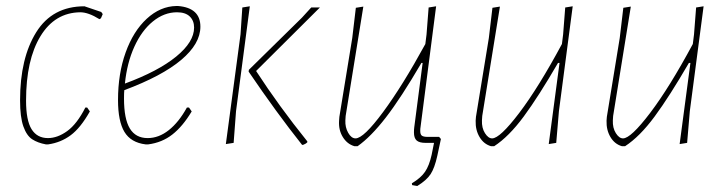

<svg xmlns="http://www.w3.org/2000/svg" viewBox="-20 -477 2426 641"><path d="M318 -437 323 -430 317 -416 312 -413Q275 -436 248 -436Q163 -435 115 -356Q67 -277 67 -141Q67 -75 85.5 -45.5Q104 -16 140 -16Q172 -16 204.5 -39.5Q237 -63 265 -118H271L280 -105Q249 -50 216 -25.5Q183 -1 141 5H133Q106 0 87.5 -12Q69 -24 58 -55Q47 -86 47 -142Q47 -283 101 -369.5Q155 -456 262 -456Z M611 -118 620 -105Q590 -55 555.5 -28Q521 -1 475 5H466Q417 -1 395.5 -36.5Q374 -72 374 -143Q374 -231 399.5 -302Q425 -373 470 -414.5Q515 -456 569 -457H574Q649 -451 649 -388Q649 -331 585 -277Q521 -223 395 -176Q394 -167 394 -148Q394 -80 413.5 -48Q433 -16 473 -16Q510 -16 543.5 -42.5Q577 -69 604 -118ZM397 -198Q508 -239 568 -288Q628 -337 628 -385Q628 -408 613.5 -422Q599 -436 571 -436Q528 -436 490.5 -405.5Q453 -375 428.5 -321Q404 -267 397 -198Z M783 -362 789 -452 814 -456 768 -106 760 0 734 4ZM835 -240Q911 -123 1006 -5V-2Q1000 4 991 7L988 6Q903 -101 810 -238L811 -244L988 -418L1019 -452H1048Z M1452 -13 1440 43Q1431 84 1417.5 104.5Q1404 125 1373 144L1356 141L1355 135Q1385 117 1399 96.5Q1413 76 1421 40L1429 0H1401Q1380 0 1371 -8Q1362 -16 1362 -35Q1362 -45 1363 -52L1391 -267H1387Q1318 -149 1268 -84.5Q1218 -20 1174 11H1163Q1139 4 1124.5 -19.5Q1110 -43 1112 -74L1113 -87L1156 -350L1168 -451L1193 -455L1134 -90L1133 -75Q1132 -52 1142.5 -33.5Q1153 -15 1167 -15Q1194 -15 1259 -103Q1324 -191 1400 -330L1404 -362L1411 -452L1436 -456L1384 -53Q1383 -48 1383 -40Q1383 -28 1388.5 -24Q1394 -20 1408 -20H1446Z M1892 -456 1846 -106 1837 0 1812 4 1848 -267H1843Q1778 -155 1728.5 -88Q1679 -21 1630 11H1619Q1595 4 1581 -19.5Q1567 -43 1568 -74L1569 -87L1612 -350L1624 -451L1649 -455L1590 -90L1589 -75Q1588 -50 1599 -32.5Q1610 -15 1623 -15Q1649 -15 1713.5 -100Q1778 -185 1856 -330L1860 -362L1867 -452Z M2329 -456 2283 -106 2274 0 2249 4 2285 -267H2280Q2215 -155 2165.5 -88Q2116 -21 2067 11H2056Q2032 4 2018 -19.5Q2004 -43 2005 -74L2006 -87L2049 -350L2061 -451L2086 -455L2027 -90L2026 -75Q2025 -50 2036 -32.5Q2047 -15 2060 -15Q2086 -15 2150.5 -100Q2215 -185 2293 -330L2297 -362L2304 -452Z"/></svg>

Font: Luna Sans Thin
Style: Italic
Weight: 250
Italic angle: -7°
Designer: Juan Pablo del Peral
Foundry: Huerta Tipografica
Version: Version 2.001; ttfautohint (v1.5)